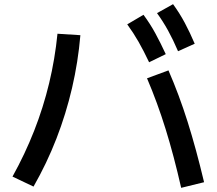

<svg xmlns="http://www.w3.org/2000/svg" viewBox="-20 -875 1040 922"><path d="M850 27Q815 -127 775.5 -254.5Q736 -382 686 -499L789 -537Q840 -420 881 -290Q922 -160 960 0ZM40 -27Q100 -135 144 -247Q188 -359 216 -475.5Q244 -592 256 -713L366 -706Q355 -577 326 -452.5Q297 -328 251 -209.5Q205 -91 141 21ZM696 -576Q670 -631 645.5 -674Q621 -717 591 -758L669 -804Q701 -761 726 -715Q751 -669 776 -615ZM835 -629Q811 -685 787 -728.5Q763 -772 734 -812L811 -855Q843 -811 867.5 -765Q892 -719 915 -665Z"/></svg>

Font: M PLUS 1 Thin Medium
Style: Regular
Weight: 500
Version: Version 1.001